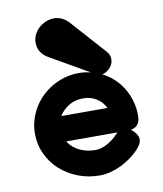

<svg xmlns="http://www.w3.org/2000/svg" viewBox="-86 -797 773 912"><g transform="rotate(-10 301.0 -340.5)"><path d="M454.1 -529.3Q462.4 -519.5 466.8 -510.7Q471.2 -502 471.2 -489.3Q471.2 -476.1 465.8 -464.8Q460.4 -453.6 452.1 -445.3Q443.8 -437 434.1 -431.6Q424.3 -426.3 415.5 -425.3Q445.8 -410.6 470.5 -387.9Q495.1 -365.2 512.7 -336.4Q530.3 -307.6 540 -273.7Q549.8 -239.7 549.8 -202.6Q549.8 -149.4 503.9 -142.1Q517.6 -132.8 527.6 -118.7Q537.6 -104.5 537.6 -90.8Q537.6 -74.7 525.4 -58.1Q513.2 -41.5 496.1 -26.6Q479 -11.7 460 0.5Q440.9 12.7 427.2 19.5Q370.6 45.9 322.8 45.9Q266.1 45.9 216.8 26.6Q167.5 7.3 130.9 -26.1Q94.2 -59.6 73.2 -105Q52.2 -150.4 52.2 -202.6Q52.2 -236.3 61.5 -267.8Q70.8 -299.3 87.4 -326.9Q104 -354.5 127.4 -377.2Q150.9 -399.9 179.2 -416.3Q207.5 -432.6 240 -441.7Q272.5 -450.7 307.1 -450.7Q321.8 -450.7 335.7 -449Q349.6 -447.3 363.3 -444.3L178.7 -550.3Q130.4 -577.1 130.4 -628.4Q130.4 -647.9 139.2 -666Q147.9 -684.1 162.6 -697.5Q177.2 -710.9 196.5 -719Q215.8 -727.1 236.8 -727.1Q274.9 -727.1 306.2 -694.3ZM429.7 -131.3Q434.1 -136.7 439.5 -141.1H192.4Q210.9 -110.4 245.8 -93.5Q280.8 -76.7 322.8 -76.7Q334.5 -76.7 347.9 -80.1Q361.3 -83.5 375.2 -90.6Q389.2 -97.7 403.1 -107.9Q417 -118.2 429.7 -131.3ZM212.4 -291.5Q205.6 -284.7 200.2 -278.1Q194.8 -271.5 190.4 -263.7H413.1Q397.5 -294.4 369.9 -311.5Q342.3 -328.6 307.1 -328.6Q250.5 -328.6 212.4 -291Z"/></g></svg>

Font: Erica Type
Style: Bold
Weight: 700
Designer: Peter Wiegel
Foundry: Peter Wiegel
Version: Version 1.000 2010 initial release